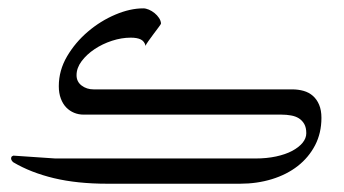

<svg xmlns="http://www.w3.org/2000/svg" viewBox="-20 -444 832 464"><path d="M756.8 -159.2Q756.8 -122.6 741.5 -93Q726.1 -63.5 699.5 -42.7Q672.9 -22 637 -11Q601.1 0 560.1 0H238.8Q166.5 0 110.4 -13.4Q54.2 -26.9 12.2 -51.8Q9.3 -54.2 8.1 -56.6Q6.8 -59.1 6.8 -61Q6.8 -64.9 9.3 -66.4Q10.7 -67.4 12.2 -67.9L113.8 -61H597.2Q624.5 -61 647.2 -65.9Q669.9 -70.8 686 -79.3Q702.1 -87.9 711.2 -98.9Q720.2 -109.9 720.2 -122.1Q720.2 -135.7 715.3 -144.3Q710.4 -152.8 702.4 -158Q694.3 -163.1 683.3 -165Q672.4 -167 660.2 -167H182.1Q169.9 -167 159.2 -171.4Q148.4 -175.8 140.1 -184.3Q131.8 -192.9 127 -205.8Q122.1 -218.8 122.1 -235.8Q122.1 -273.9 142.1 -307.9Q162.1 -341.8 192.6 -367.7Q223.1 -393.6 258.8 -408.7Q294.4 -423.8 326.2 -423.8Q332.5 -423.8 339.8 -420.7Q347.2 -417.5 353.5 -412.4Q359.9 -407.2 364.3 -400.6Q368.7 -394 369.1 -387.2Q369.1 -385.7 363.5 -378.4Q357.9 -371.1 351.3 -362.1Q344.7 -353 338.6 -344.7Q332.5 -336.4 332 -333Q329.1 -344.2 320.3 -348.6Q311.5 -353 295.9 -353Q273.9 -353 250.7 -345.5Q227.5 -337.9 208.5 -325.2Q189.5 -312.5 177.2 -296.1Q165 -279.8 165 -262.2Q165 -246.6 177.2 -237.3Q189.5 -228 206.1 -228H686Q700.7 -228 713.6 -224.4Q726.6 -220.7 736.1 -212.4Q745.6 -204.1 751.2 -190.9Q756.8 -177.7 756.8 -159.2Z"/></svg>

Font: Scheherazade Rohingya
Style: Regular
Weight: 400
Designer: SIL International
Foundry: SIL International
Version: Version 2.000 (build 440/429)